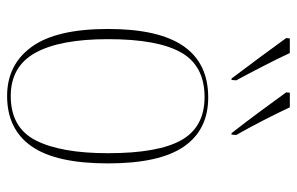

<svg xmlns="http://www.w3.org/2000/svg" viewBox="-164 -642 816 527"><g transform="rotate(90 243.5 -378.0)"><path d="M243 10Q157 10 108 -57.5Q59 -125 59 -267Q59 -406 106 -474Q153 -542 247 -542Q336 -542 382 -475Q428 -408 428 -267Q428 -124 381 -57Q334 10 243 10ZM243 0Q330 0 365 -69Q400 -138 400 -267Q400 -405 364 -468.5Q328 -532 246 -532Q160 -532 123.5 -467.5Q87 -403 87 -267Q87 -135 124.5 -67.5Q162 0 243 0ZM195 -606Q164 -647 136 -685Q108 -723 84 -756L85 -766H125Q141 -732 161 -693Q181 -654 200 -619L199 -606ZM345 -606Q313 -647 285 -685Q257 -723 233 -756L234 -766H274Q290 -732 310 -693Q330 -654 350 -619L349 -606Z"/></g></svg>

Font: Noto Serif Display SemiCondensed Thin
Style: Regular
Weight: 100
Width: 4
Designer: Monotype Design Team
Foundry: Monotype Imaging Inc.
Version: Version 2.009